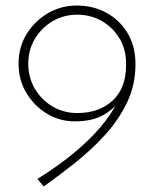

<svg xmlns="http://www.w3.org/2000/svg" viewBox="-20 -665 566 693"><path d="M250 -227Q195 -227 149 -255Q103 -283 75 -330Q47 -377 47 -435Q47 -495 76 -542Q105 -589 152.5 -617Q200 -645 257 -645Q316 -645 364 -619Q412 -593 440.5 -545.5Q469 -498 469 -433Q469 -359 439 -296Q409 -233 360 -179Q311 -125 252.5 -78.5Q194 -32 138 8L115 -19Q203 -74 264 -127.5Q325 -181 361.5 -229.5Q398 -278 411 -316L428 -320Q394 -273 353.5 -250Q313 -227 250 -227ZM259 -257Q338 -257 386.5 -302Q435 -347 435 -429V-443Q433 -493 408.5 -531Q384 -569 345 -590.5Q306 -612 259 -612Q210 -612 170 -588.5Q130 -565 106 -525Q82 -485 82 -435Q82 -385 106 -344.5Q130 -304 170 -280.5Q210 -257 259 -257Z"/></svg>

Font: Josefin Sans Thin ExtraLight
Style: Regular
Weight: 250
Version: Version 2.001